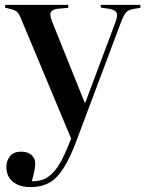

<svg xmlns="http://www.w3.org/2000/svg" viewBox="-22 -535 594 785"><path d="M104 230Q56 230 30 207.5Q4 185 4 148Q4 122 19 103.5Q34 85 64 85Q91 85 106.5 98.5Q122 112 122 134Q122 145 119 161.5Q116 178 108 206Q130 207 154 199Q178 191 203 161.5Q228 132 254 68L269 32L71 -442Q59 -473 51 -482.5Q43 -492 29 -496L-2 -504L0 -515H257V-503L212 -499Q192 -496 186 -485Q180 -474 191 -447L324 -116H327L450 -444Q461 -473 454 -484Q447 -495 425 -499L390 -504V-515H552V-503L521 -498Q503 -494 494 -485Q485 -476 473 -445L295 29Q265 111 236.5 154.5Q208 198 176 214Q144 230 104 230Z"/></svg>

Font: Literata 72pt Medium
Style: Regular
Weight: 500
Designer: Latin by Veronika Burian and Jose Scaglione. Greek by Irene Vlachou. Cyrillic by Vera Evstafieva.
Foundry: TypeTogether
Version: Version 3.002